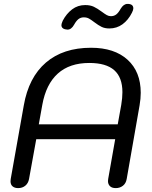

<svg xmlns="http://www.w3.org/2000/svg" viewBox="-20 -955 778 985"><path d="M34 -25Q34 -33 35 -37L102 -414Q127 -558 215.5 -634Q304 -710 447 -710Q567 -710 634.5 -648.5Q702 -587 702 -479Q702 -449 696 -414L630 -37Q626 -14 610.5 -2Q595 10 574 10Q554 10 544 0Q534 -10 534 -26Q534 -33 535 -37L571 -241H166L129 -37Q125 -15 110 -2.5Q95 10 73 10Q55 10 44.5 1Q34 -8 34 -25ZM584 -317 602 -417Q608 -453 608 -482Q608 -558 566 -595Q524 -632 438 -632Q337 -632 276.5 -577.5Q216 -523 197 -417L179 -317ZM295 -826Q295 -833 302 -849Q321 -885 350 -907Q379 -929 417 -929Q443 -929 461 -920.5Q479 -912 502 -895Q518 -883 528 -877.5Q538 -872 549 -872Q565 -872 576.5 -881Q588 -890 599 -910Q614 -935 634 -935Q664 -935 664 -912Q664 -904 657 -890Q638 -852 608.5 -830.5Q579 -809 541 -809Q518 -809 501.5 -817Q485 -825 464 -841Q447 -854 436 -860Q425 -866 410 -866Q394 -866 382.5 -857Q371 -848 360 -828Q346 -803 326 -803Q323 -803 313 -805Q295 -810 295 -826Z"/></svg>

Font: Kodchasan Medium
Style: Italic
Weight: 500
Italic angle: -10°
Version: Version 1.000; ttfautohint (v1.6)